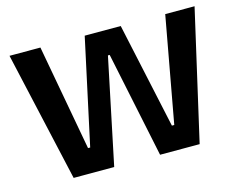

<svg xmlns="http://www.w3.org/2000/svg" viewBox="-93 -801 1172 942"><g transform="rotate(-15 493.0 -330.0)"><path d="M172 0 23 -660H180L278 -123H289L405 -660H588L704 -123H716L814 -660H963L812 0H611L499 -537H490L378 0Z"/></g></svg>

Font: Bricolage Grotesque
Style: Bold
Weight: 700
Designer: Mathieu Triay
Foundry: Atelier Triay
Version: Version 1.001;gftools[0.9.33.dev8+g029e19f]